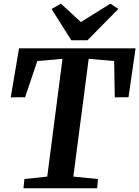

<svg xmlns="http://www.w3.org/2000/svg" viewBox="-20 -1000 740 1020"><path d="M253.9 -952.1 303.7 -980.5 409.7 -882.8 566.4 -980.5 608.9 -952.6 444.8 -786.1H358.9ZM109.9 -48.8 231 -62 312 -687.5 178.2 -675.8 113.3 -483.4 37.1 -482.9 81.1 -743.2H700.2L662.6 -483.4L589.8 -482.9L586.4 -675.8L451.2 -687.5L369.6 -62L500.5 -48.8L496.1 0H104.5Z"/></svg>

Font: Merriweather Bold
Style: Italic
Weight: 700
Italic angle: -7°
Designer: Eben Sorkin ( eben@eyebytes.com )
Foundry: Eben Sorkin ( eben@eyebytes.com )
Version: Version 1.5; ttfautohint (v0.97) -l 13 -r 13 -G 200 -x 24 -f